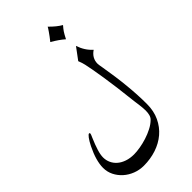

<svg xmlns="http://www.w3.org/2000/svg" viewBox="-298 -975 1141 1141"><g transform="rotate(-45 272.5 -404.5)"><path d="M457 -608.4Q436.5 -595.2 425.5 -576.2Q414.6 -557.1 414.6 -533.7Q414.6 -528.3 416 -520Q417.5 -511.7 419.4 -500Q436.5 -400.9 444.8 -315.7Q453.1 -230.5 453.1 -157.2Q453.1 -98.1 431.4 -52Q409.7 -5.9 372.6 25.6Q335.4 57.1 285.9 73.5Q236.3 89.8 181.2 89.8Q144.5 89.8 111.8 77.1Q79.1 64.5 54.2 42.2Q29.3 20 14.6 -9.5Q0 -39.1 0 -72.8Q0 -102.5 10 -137.9Q20 -173.3 40.5 -214.8Q54.7 -243.2 67.1 -259.8Q79.6 -276.4 85.9 -276.4Q91.3 -276.4 91.3 -270Q91.3 -265.6 82 -245.6Q63.5 -202.6 53.7 -170.7Q43.9 -138.7 43.9 -116.7Q43.9 -91.8 54 -70.3Q64 -48.8 82.5 -33Q101.1 -17.1 127.7 -8.1Q154.3 1 187.5 1Q209.5 1 238.8 -3.9Q268.1 -8.8 298.1 -18.3Q328.1 -27.8 355.7 -42Q383.3 -56.2 402.3 -75.2Q412.6 -85.4 416.5 -101.1Q420.4 -116.7 420.4 -135.3Q420.4 -148.4 418.9 -162.4Q417.5 -176.3 415.8 -189.7Q414.1 -203.1 412.1 -216.1Q410.2 -229 409.2 -239.7Q403.3 -295.9 396.2 -349.6Q389.2 -403.3 382.1 -449Q375 -494.6 368.7 -529.1Q362.3 -563.5 358.4 -581.1Q356 -590.8 352.8 -601.8Q349.6 -612.8 344.2 -625.5L398.9 -699.2Q417 -644 457 -608.4ZM360.8 -898.9Q398.9 -859.9 432.1 -841.3Q424.3 -832 418.7 -825.2Q413.1 -818.4 408.2 -810.8Q403.3 -803.2 397.9 -793.7Q392.6 -784.2 384.8 -769Q368.7 -783.2 350.1 -796.1Q331.5 -809.1 307.1 -823.2Q317.9 -836.4 327.4 -849.4Q336.9 -862.3 344.2 -872.8Q351.6 -883.3 356 -890.4Q360.4 -897.5 360.8 -898.9Z"/></g></svg>

Font: XB Niloofar
Style: Regular
Weight: 400
Designer: Behnam
Foundry: Irmug
Version: Version 7.201 2008